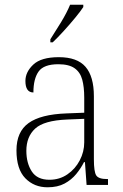

<svg xmlns="http://www.w3.org/2000/svg" viewBox="-20 -786 524 816"><path d="M182 10Q125 10 87.5 -28.5Q50 -67 50 -147Q50 -226 101.5 -263Q153 -300 262 -304L338 -307V-371Q338 -416 329.5 -447.5Q321 -479 297 -496Q273 -513 228 -513Q166 -513 144 -482Q122 -451 122 -393Q88 -393 88 -442Q88 -480 121.5 -511.5Q155 -543 230 -543Q308 -543 343.5 -502Q379 -461 379 -377V-109Q379 -56 389 -40.5Q399 -25 435 -25H439V0H348L341 -97H337Q324 -71 304 -46.5Q284 -22 254.5 -6Q225 10 182 10ZM190 -22Q233 -22 266.5 -45Q300 -68 319 -104.5Q338 -141 338 -181V-281L265 -278Q167 -274 129.5 -239.5Q92 -205 92 -145Q92 -93 115 -57.5Q138 -22 190 -22ZM194 -619Q216 -653 240 -692.5Q264 -732 278 -766H334V-756Q323 -739 300 -711Q277 -683 251 -654.5Q225 -626 204 -606H194Z"/></svg>

Font: Noto Serif Khmer SemiCondensed ExtraLight
Style: Regular
Weight: 200
Width: 4
Designer: Danh Hong and the Monotype Design Team
Foundry: Monotype Imaging Inc.
Version: Version 2.004; ttfautohint (v1.8.4.7-5d5b)